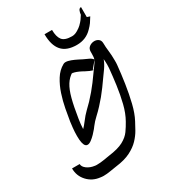

<svg xmlns="http://www.w3.org/2000/svg" viewBox="-321 -876 1053 1198"><g transform="rotate(-30 205.5 -276.5)"><path d="M61 215Q55 215 50 214.5Q45 214 38 213Q-16 207 -51.5 168.5Q-87 130 -87 76H-32Q-32 96 -9.5 112.5Q13 129 45 133Q48 134 52.5 134Q57 134 61 134Q84 134 108 130Q132 126 151 123Q221 114 258 94Q295 74 314.5 46.5Q334 19 350 -10Q375 -54 389.5 -112.5Q404 -171 412.5 -233.5Q421 -296 426 -350Q426 -355 426.5 -361.5Q427 -368 427 -375Q427 -386 426.5 -396Q426 -406 425 -416Q416 -390 396 -361Q363 -314 328 -266Q293 -218 253 -175Q231 -151 207.5 -129.5Q184 -108 165 -83Q164 -81 154 -68.5Q144 -56 129.5 -41Q115 -26 99.5 -14.5Q84 -3 72 -3Q63 -3 57 -9Q41 -25 41 -84Q41 -113 44 -141Q47 -169 49 -183Q55 -221 64 -269Q73 -317 89 -365.5Q105 -414 130 -454Q155 -494 193 -515Q200 -519 209 -519Q225 -519 246 -511Q267 -503 285.5 -493.5Q304 -484 312 -480Q325 -473 344.5 -465Q364 -457 374 -443Q378 -455 378 -483V-496Q378 -518 392.5 -529.5Q407 -541 425.5 -542.5Q444 -544 458.5 -534Q473 -524 473 -502Q473 -477 477 -445Q481 -413 481 -375Q481 -367 481 -358Q481 -349 480 -343Q474 -282 464 -215Q454 -148 439 -86.5Q424 -25 401 18Q389 41 373 69.5Q357 98 331 125.5Q305 153 263.5 174Q222 195 158 203Q136 206 110.5 210.5Q85 215 61 215ZM219 -445H218Q218 -444 219 -445ZM218 -444Q218 -444 218 -444ZM218 -444Q218 -444 217.5 -444Q217 -444 217 -444Q217 -444 217.5 -444Q218 -444 218 -444ZM217 -444Q217 -444 217 -444ZM217 -443Q217 -444 216 -443ZM96 -102Q103 -109 109.5 -116.5Q116 -124 122 -132Q153 -173 175 -193.5Q197 -214 213 -231Q257 -278 290.5 -323Q324 -368 352 -408Q360 -420 365 -426.5Q370 -433 373 -440L334 -394Q340 -387 328 -390Q316 -393 287 -408Q284 -410 269.5 -417.5Q255 -425 238 -431.5Q221 -438 209 -438H210Q212 -440 213 -441Q214 -442 214 -442Q184 -424 164 -392Q144 -360 130 -307Q116 -254 103 -171Q100 -155 98.5 -137Q97 -119 96 -102ZM326 -576Q252 -576 217.5 -616Q183 -656 183 -735H237Q237 -686 255.5 -662Q274 -638 326 -638Q346 -638 367 -650.5Q388 -663 398 -673Q415 -690 422.5 -700.5Q430 -711 440 -727Q441 -741 446.5 -754.5Q452 -768 465 -768V-696L486 -689Q473 -667 463 -653Q453 -639 436 -622Q392 -576 326 -576Z"/></g></svg>

Font: Syne Tactile
Style: Regular
Weight: 400
Designer: Lucas Descroix
Foundry: Bonjour Monde
Version: Version 2.100; ttfautohint (v1.8.3)